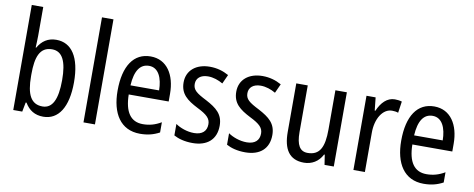

<svg xmlns="http://www.w3.org/2000/svg" viewBox="-65 -1059 3377 1368"><g transform="rotate(10 1623.0 -375.0)"><path d="M154 -553V-760H71V0H136L149 -68H155C185 -17 228 10 289 10C398 10 463 -88 463 -269C463 -451 398 -546 287 -546C227 -546 184 -517 155 -466H151C152 -493 154 -524 154 -553ZM269 -474C344 -474 377 -405 377 -270C377 -129 342 -61 271 -61C188 -61 154 -127 154 -260V-275C154 -395 179 -474 269 -474Z M662 0V-760H579V0Z M970 -546C848 -546 779 -445 779 -265C779 -102 847 10 989 10C1043 10 1086 -1 1129 -24V-98C1085 -72 1044 -61 997 -61C909 -61 864 -125 862 -252H1151V-308C1151 -444 1088 -546 970 -546ZM970 -478C1039 -478 1069 -407 1070 -318H863C869 -425 906 -478 970 -478Z M1539 -145C1539 -228 1490 -266 1413 -307C1338 -345 1312 -365 1312 -408C1312 -450 1344 -477 1397 -477C1435 -477 1472 -464 1505 -445L1535 -511C1494 -534 1449 -547 1398 -547C1299 -547 1232 -492 1232 -405C1232 -321 1283 -283 1361 -243C1434 -207 1458 -182 1458 -141C1458 -92 1427 -62 1367 -62C1317 -62 1266 -81 1233 -104V-21C1266 -3 1311 10 1369 10C1475 10 1539 -45 1539 -145Z M1920 -145C1920 -228 1871 -266 1794 -307C1719 -345 1693 -365 1693 -408C1693 -450 1725 -477 1778 -477C1816 -477 1853 -464 1886 -445L1916 -511C1875 -534 1830 -547 1779 -547C1680 -547 1613 -492 1613 -405C1613 -321 1664 -283 1742 -243C1815 -207 1839 -182 1839 -141C1839 -92 1808 -62 1748 -62C1698 -62 1647 -81 1614 -104V-21C1647 -3 1692 10 1750 10C1856 10 1920 -45 1920 -145Z M2390 -537H2307V-253C2307 -126 2277 -63 2189 -63C2133 -63 2107 -106 2107 -199V-537H2024V-186C2024 -62 2068 10 2175 10C2231 10 2280 -18 2307 -72H2312L2323 0H2390Z M2736 -547C2680 -547 2639 -504 2613 -443H2608L2598 -537H2532V0H2615V-282C2614 -388 2665 -464 2730 -464C2746 -464 2762 -462 2775 -457L2787 -540C2770 -545 2752 -547 2736 -547Z M3022 -546C2900 -546 2831 -445 2831 -265C2831 -102 2899 10 3041 10C3095 10 3138 -1 3181 -24V-98C3137 -72 3096 -61 3049 -61C2961 -61 2916 -125 2914 -252H3203V-308C3203 -444 3140 -546 3022 -546ZM3022 -478C3091 -478 3121 -407 3122 -318H2915C2921 -425 2958 -478 3022 -478Z"/></g></svg>

Font: Noto Sans Khmer UI Condensed
Style: Regular
Weight: 400
Width: 3
Designer: Danh Hong and the Monotype Design Team
Foundry: Monotype Imaging Inc.
Version: Version 2.002